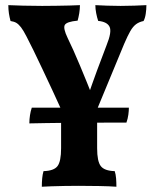

<svg xmlns="http://www.w3.org/2000/svg" viewBox="-20 -481 602 747"><path d="M251.7 19.4Q239.5 -7.9 222.2 -46.1Q205 -84.3 185 -127.2Q165.1 -170 145.7 -211Q126.2 -252.1 110 -285.6Q93.7 -319 83.5 -338.3Q71 -362.7 61.8 -374.7Q52.5 -386.6 43.8 -391.9Q35 -397.2 21 -399.2Q17 -413.8 14.7 -428.8Q12.4 -443.9 12.4 -461Q35 -460 69.8 -459Q104.7 -458 144 -458Q170.2 -458 198 -458.5Q225.7 -459 250.4 -459.5Q275 -460 291 -461Q291 -445.8 288.3 -429.3Q285.5 -412.8 282 -400.7Q239.3 -396.7 232.1 -383.9Q224.9 -371.1 243.4 -332.7Q253 -313 265.5 -285.4Q277.9 -257.8 291.3 -225.6Q304.7 -193.3 318.5 -159.6Q332.4 -125.8 343.8 -94.4H317.7Q339.5 -157.8 357.7 -207.2Q375.9 -256.6 394.5 -304.7Q415.8 -357.2 406.3 -376.7Q396.9 -396.2 362 -399.7Q357.5 -412.8 354.3 -429.3Q351 -445.8 351 -461Q371 -460 396.5 -459Q422.1 -458 449.2 -458Q476.4 -458 502.9 -459Q529.5 -460 549.6 -461Q549.6 -444.3 547 -427.3Q544.5 -410.3 538.5 -399.2Q521.4 -395.7 509.4 -386.8Q497.4 -377.9 487.2 -360.3Q477 -342.7 463.2 -310.6L331.6 7.3ZM142.7 245.5Q142.7 228.2 144.2 212.5Q145.7 196.9 149.3 184.8Q189.8 183.7 203.8 165.2Q217.7 146.7 217.7 95.7V-68H357.9V95.7Q357.9 146.7 372.1 165.2Q386.3 183.7 426.3 184.8Q430.4 196.9 431.7 213.2Q432.9 229.6 432.9 245.5Q406.2 243.5 366.3 242.8Q326.4 242 285.9 242Q259.1 242 231.2 242.5Q203.4 243 180.5 243.8Q157.6 244.5 142.7 245.5ZM94.2 -0.9Q94.2 -17 96.7 -33Q99.2 -49 103.7 -62.1H481.4Q481.4 -50.6 479.4 -35.1Q477.4 -19.7 471.9 -4Q454 -4 417.7 -4Q381.5 -4 336 -3.7Q290.5 -3.4 244.1 -3.2Q197.6 -2.9 157.7 -2.1Q117.8 -1.4 94.2 -0.9Z"/></svg>

Font: Vollkorn
Style: Regular
Weight: 400
Designer: Friedrich Althausen
Foundry: Friedrich Althausen
Version: Version 5.001